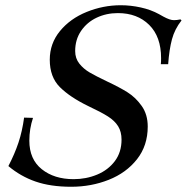

<svg xmlns="http://www.w3.org/2000/svg" viewBox="-20 -704 713 733"><path d="M12 -70Q36 -116 50.5 -159.5Q65 -203 72 -255L106 -254Q92 -212 92 -167Q92 -96 139.5 -58Q187 -20 261 -20Q309 -20 351 -37.5Q393 -55 418.5 -89Q444 -123 444 -171Q444 -201 431 -222Q418 -243 392 -259.5Q366 -276 317 -299Q247 -333 208.5 -371.5Q170 -410 170 -476Q170 -538 209 -585.5Q248 -633 311 -658.5Q374 -684 441 -684Q479 -684 517.5 -675.5Q556 -667 587 -650Q592 -647 604 -640.5Q616 -634 626 -630.5Q636 -627 644 -627Q655 -627 669 -630L673 -626Q647 -593 636.5 -554Q626 -515 622 -459H594Q595 -467 595 -482Q595 -564 549.5 -609Q504 -654 430 -654Q386 -654 349 -636.5Q312 -619 289.5 -586Q267 -553 267 -509Q267 -481 283 -461Q299 -441 322 -427.5Q345 -414 389 -393Q436 -371 467 -351.5Q498 -332 521 -299.5Q544 -267 544 -221Q544 -148 503 -96Q462 -44 395 -17.5Q328 9 252 9Q173 9 115.5 -11Q58 -31 12 -70Z"/></svg>

Font: Ibarra Real Nova
Style: Italic
Weight: 400
Italic angle: -22°
Designer: Jose Maria Ribagorda & Octavio Pardo
Foundry: Octavio Pardo
Version: Version 1.014